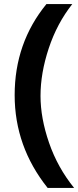

<svg xmlns="http://www.w3.org/2000/svg" viewBox="-20 -727 384 943"><path d="M344 196H214Q52 -7 52 -260Q52 -516 208 -707H335Q260 -612 219.5 -490Q179 -368 179 -256Q179 -147 221 -25.5Q263 96 344 196Z"/></svg>

Font: Hind Semibold
Style: Regular
Weight: 600
Designer: Manushi Parikh, Satya Rajpurohit
Foundry: Indian Type Foundry
Version: Version 1.201;PS 1.0;hotconv 1.0.78;makeotf.lib2.5.61930; tt